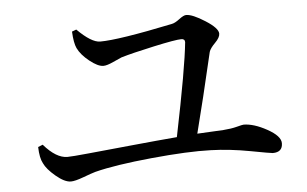

<svg xmlns="http://www.w3.org/2000/svg" viewBox="-44 -704 1088 681"><g transform="rotate(-5 500.0 -363.5)"><path d="M232.4 -616.2 248 -622.1Q297.9 -572.3 329.1 -572.3Q394.5 -572.3 586.9 -612.3Q598.6 -614.3 615.2 -627Q631.8 -639.6 640.6 -639.6Q663.1 -639.6 707.5 -611.3Q752 -583 752 -563.5Q752 -549.8 734.4 -532.2Q716.8 -514.6 712.9 -502Q672.9 -330.1 643.6 -216.8Q716.8 -220.7 737.3 -221.7Q764.6 -223.6 785.2 -229Q805.7 -234.4 809.6 -234.4Q845.7 -234.4 892.6 -208.5Q939.5 -182.6 939.5 -157.2Q939.5 -125 904.3 -125Q898.4 -125 825.7 -138.7Q752.9 -152.3 686.5 -154.3Q605.5 -157.2 474.6 -144.5Q343.8 -131.8 271.5 -113.3Q257.8 -109.4 227.5 -98.1Q197.3 -86.9 182.6 -86.9Q160.2 -86.9 129.4 -112.8Q98.6 -138.7 88.9 -160.2Q78.1 -179.7 77.1 -218.8L93.8 -225.6Q137.7 -174.8 177.7 -174.8Q193.4 -174.8 253.4 -180.7Q313.5 -186.5 407.2 -195.8Q501 -205.1 570.3 -210.9Q620.1 -454.1 628.9 -543.9Q628.9 -555.7 616.2 -555.7Q595.7 -555.7 517.1 -538.6Q438.5 -521.5 399.4 -509.8Q391.6 -506.8 368.7 -496.1Q345.7 -485.4 333 -485.4Q313.5 -485.4 284.2 -508.8Q254.9 -532.2 243.2 -556.6Q234.4 -575.2 232.4 -616.2Z"/></g></svg>

Font: GenYoMin TW TTF Medium
Style: Regular
Weight: 500
Version: Version 1.300